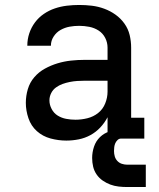

<svg xmlns="http://www.w3.org/2000/svg" viewBox="-20 -558 640 773"><path d="M247 8Q215 8 183.5 -0.5Q152 -9 128.5 -30Q105 -51 94.5 -82Q84 -113 84 -144Q84 -172 92 -199Q100 -226 118 -247Q136 -268 160.5 -281.5Q185 -295 211.5 -303Q238 -311 265.5 -314Q293 -317 321 -317H413V-366Q413 -387 403.5 -405.5Q394 -424 377 -435Q360 -446 339.5 -450Q319 -454 299 -454Q279 -454 260 -450.5Q241 -447 224 -437.5Q207 -428 196 -411Q185 -394 185 -375Q185 -374 185 -374Q185 -374 185 -374H90Q90 -375 90 -375Q90 -375 90 -375Q90 -400 98 -424Q106 -448 121 -468Q136 -488 156.5 -502Q177 -516 200.5 -524Q224 -532 249 -535Q274 -538 299 -538Q324 -538 349.5 -535Q375 -532 399.5 -523Q424 -514 445 -499Q466 -484 481 -463Q496 -442 502 -417Q508 -392 508 -366V-84H561V0H413V-86Q401 -63 383.5 -44.5Q366 -26 344 -14Q322 -2 297 3Q272 8 247 8ZM284 -76Q308 -76 332 -82Q356 -88 375 -103Q394 -118 403.5 -141.5Q413 -165 413 -189V-233H321Q306 -233 291 -232Q276 -231 261 -228Q246 -225 232 -220Q218 -215 205.5 -206Q193 -197 186 -183Q179 -169 179 -154Q179 -136 188 -119Q197 -102 212.5 -92.5Q228 -83 246.5 -79.5Q265 -76 284 -76ZM492 195Q475 195 457.5 193Q440 191 424 185Q408 179 393.5 169Q379 159 369 144.5Q359 130 355 113Q351 96 351 78Q351 55 358.5 32.5Q366 10 382.5 -6Q399 -22 421.5 -29Q444 -36 467 -36V0Q459 0 453 6Q447 12 444 19Q441 26 440 34Q439 42 439 50Q439 61 442 71.5Q445 82 452.5 90Q460 98 470.5 101.5Q481 105 492 105H567V195Z"/></svg>

Font: Iosevka Curly Slab MdEx
Style: Regular
Weight: 500
Width: 7
Monospace: yes
Designer: Belleve Invis
Foundry: Belleve Invis
Version: Version 11.1.0; ttfautohint (v1.8.3)